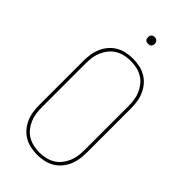

<svg xmlns="http://www.w3.org/2000/svg" viewBox="-280 -982 1061 1061"><g transform="rotate(45 250.0 -452.0)"><path d="M250 8Q224 8 198 2.5Q172 -3 149.5 -16Q127 -29 110 -49Q93 -69 82.5 -93Q72 -117 68 -143Q64 -169 64 -195V-540Q64 -566 68 -592Q72 -618 82.5 -642Q93 -666 110 -686Q127 -706 149.5 -719Q172 -732 198 -737.5Q224 -743 250 -743Q276 -743 302 -737.5Q328 -732 350.5 -719Q373 -706 390 -686Q407 -666 417.5 -642Q428 -618 432 -592Q436 -566 436 -540V-195Q436 -169 432 -143Q428 -117 417.5 -93Q407 -69 390 -49Q373 -29 350.5 -16Q328 -3 302 2.5Q276 8 250 8ZM250 -10Q274 -10 297 -15Q320 -20 340.5 -32Q361 -44 376 -62.5Q391 -81 400.5 -102.5Q410 -124 413.5 -147.5Q417 -171 417 -195V-540Q417 -564 413.5 -587.5Q410 -611 400.5 -632.5Q391 -654 376 -672.5Q361 -691 340.5 -703Q320 -715 297 -720Q274 -725 250 -725Q226 -725 203 -720Q180 -715 159.5 -703Q139 -691 124 -672.5Q109 -654 99.5 -632.5Q90 -611 86.5 -587.5Q83 -564 83 -540V-195Q83 -171 86.5 -147.5Q90 -124 99.5 -102.5Q109 -81 124 -62.5Q139 -44 159.5 -32Q180 -20 203 -15Q226 -10 250 -10ZM250 -859Q245 -859 239.5 -860.5Q234 -862 230.5 -865.5Q227 -869 225.5 -874.5Q224 -880 224 -885Q224 -890 225.5 -895.5Q227 -901 230.5 -904.5Q234 -908 239.5 -910Q245 -912 250 -912Q255 -912 260.5 -910Q266 -908 269.5 -904.5Q273 -901 275 -895.5Q277 -890 277 -885Q277 -880 275 -874.5Q273 -869 269.5 -865.5Q266 -862 260.5 -860.5Q255 -859 250 -859Z"/></g></svg>

Font: Iosevka Curly Thin
Style: Regular
Weight: 100
Monospace: yes
Designer: Belleve Invis
Foundry: Belleve Invis
Version: Version 22.1.2; ttfautohint (v1.8.4)